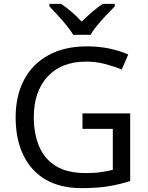

<svg xmlns="http://www.w3.org/2000/svg" viewBox="-20 -964 768 994"><path d="M407 -377H654V-27Q596 -8 537 1Q478 10 403 10Q292 10 216 -34.5Q140 -79 100.5 -161.5Q61 -244 61 -357Q61 -468 104.5 -550.5Q148 -633 231 -678.5Q314 -724 431 -724Q491 -724 544.5 -713Q598 -702 644 -682L610 -604Q572 -620 524.5 -632.5Q477 -645 426 -645Q298 -645 226.5 -567.5Q155 -490 155 -357Q155 -272 182.5 -206.5Q210 -141 269 -104.5Q328 -68 424 -68Q471 -68 504 -73Q537 -78 564 -85V-297H407ZM359 -784Q346 -806 324 -833Q302 -860 278 -886Q254 -912 236 -931V-944H296Q322 -927 350 -903Q378 -879 403 -852Q430 -879 458 -903Q486 -927 512 -944H574V-931Q555 -912 530.5 -886Q506 -860 483.5 -833Q461 -806 449 -784Z"/></svg>

Font: Noto Sans
Style: Regular
Weight: 400
Designer: Monotype Design Team
Foundry: Monotype Imaging Inc.
Version: Version 1.902